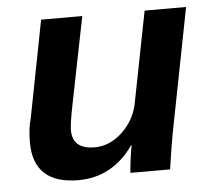

<svg xmlns="http://www.w3.org/2000/svg" viewBox="-44 -575 699 632"><g transform="rotate(-5 305.5 -259.5)"><path d="M114 -528H250L192 -238Q180 -178 180 -157Q180 -94 254 -94Q303 -94 345 -133Q388 -174 398 -232L456 -528H593L512 -113Q505 -75 494 0H363Q363 -8 367 -41Q371 -74 375 -90H373Q303 9 191 9Q42 9 42 -129Q42 -175 52 -209Z"/></g></svg>

Font: Libra Sans
Style: Bold Italic
Weight: 700
Italic angle: -12°
Foundry: Context Ltd
Version: Version 1.002